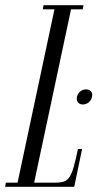

<svg xmlns="http://www.w3.org/2000/svg" viewBox="-69 -719 401 739"><path d="M-49.4 0 -46.4 -16H-1.4L140.6 -683H95.6L98.6 -699H252.4L249.4 -683H204.4L62.4 -16H143.9Q163.9 -16 176.7 -20.2Q189.5 -24.4 198.2 -37.3Q207 -50.2 214.5 -76Q222 -101.8 231 -145.5H247L216.7 0ZM249.6 -316.9Q237.1 -316.9 230.9 -325.3Q224.8 -333.8 227.1 -346.4Q230 -359 239.6 -366.9Q249.1 -374.9 262.1 -374.9Q275 -374.9 281.5 -366.9Q288 -359 285.1 -346.4Q282.8 -333.8 272.7 -325.3Q262.6 -316.9 249.6 -316.9Z"/></svg>

Font: Emberly Black
Style: Italic
Weight: 900
Italic angle: -12°
Designer: Rajesh Rajput
Foundry: Rajesh Rajput
Version: Version 1.000